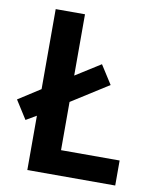

<svg xmlns="http://www.w3.org/2000/svg" viewBox="-86 -776 677 839"><g transform="rotate(10 252.0 -357.0)"><path d="M93 0V-241L47 -214L-5 -296L93 -359V-714H223V-442L334 -512L387 -429L223 -325V-111H483V0Z"/></g></svg>

Font: Noto Sans Bengali SemiCondensed SemiBold
Style: Regular
Weight: 600
Width: 4
Designer: Joana Ranito - Universal Thirst; Jelle Bosma - Monotype Design Team
Foundry: Universal Thirst ehf.
Version: Version 3.000; ttfautohint (v1.8.4.7-5d5b)